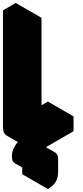

<svg xmlns="http://www.w3.org/2000/svg" viewBox="-63 -970 559 1295"><path d="M217 -60 433 -185V-85L217 40Q182 60 156 45Q130 30 130 -10V-800L217 -850ZM260 225Q230 242 210.5 231Q191 220 191 185Q191 150 210.5 116Q230 82 260 65Q290 48 309.5 59Q329 70 329 105V185Q329 232 311.5 258.5Q294 285 260 305ZM217 -850 130 -800 -43 -900 43 -950ZM433 -185 217 -60 43 -160 260 -285ZM260 225V305L87 205V125ZM310 59Q290 48 260 65Q230 82 210.5 116Q191 150 191 185Q191 220 210 231L37 131Q17 120 17 85Q17 50 36.7 16Q56.4 -18 86.7 -35Q117 -52 136 -41ZM130 -800V-10Q130 30 156 45L-17 -55Q-43 -70 -43 -110V-900Z"/></svg>

Font: Nabla Normal
Style: Regular
Weight: 400
Designer: Arthur Reinders Folmer
Version: Version 1.000